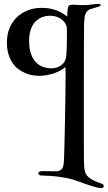

<svg xmlns="http://www.w3.org/2000/svg" viewBox="-20 -535 547 975"><path d="M189.9 -495.1Q218.3 -495.1 240.2 -490Q262.2 -484.9 278.3 -477.5Q294.4 -470.2 304.9 -462.9Q315.4 -455.6 320.8 -451.2Q321.8 -458 322 -466.3Q322.3 -474.6 323 -482.4Q323.7 -490.2 325.2 -496.6Q326.7 -502.9 330.1 -505.9Q333 -508.8 338.6 -510Q344.2 -511.2 351.1 -511.2Q359.9 -511.2 371.1 -510Q382.3 -508.8 396 -508.8Q424.8 -508.8 446.8 -512Q468.8 -515.1 480 -515.1Q491.2 -515.1 491.2 -509.8Q491.2 -503.9 477.1 -499.8Q462.9 -495.6 443.8 -490.2Q432.6 -487.3 425.8 -481.2Q418.9 -475.1 414.8 -465.8Q410.6 -456.5 409.2 -444.1Q407.7 -431.6 407.2 -416Q406.7 -413.1 406.7 -396.5Q406.7 -379.9 406.5 -352.8Q406.2 -325.7 406.2 -290.3Q406.2 -254.9 406 -213.9Q405.8 -172.9 405.8 -128.2Q405.8 -83.5 405.8 -38.3Q405.8 6.8 405.8 50.5Q405.8 94.2 405.8 133.8Q405.8 166.5 405.8 194.8Q405.8 223.1 406 245.6Q406.2 268.1 406.5 283.4Q406.7 298.8 407.2 306.2Q407.7 323.2 412.6 339.6Q417.5 356 434.1 368.2Q449.2 379.4 466.1 386.2Q482.9 393.1 494.1 397Q500 399.4 503.4 401.6Q506.8 403.8 506.8 409.2Q506.8 413.6 503.9 416.7Q501 419.9 495.1 419.9Q479.5 419.9 458.3 413.6Q437 407.2 414.1 399.2Q391.1 391.1 368.7 383.1Q346.2 375 328.1 371.1Q314.5 368.2 297.9 365.5Q281.2 362.8 264.2 360.8Q247.1 358.9 231.4 357.9Q215.8 356.9 204.1 356.9Q185.5 356.9 180.2 353.8Q174.8 350.6 174.8 346.2Q174.8 334 196.8 334Q202.1 334 211.4 334.2Q220.7 334.5 230.5 334.5Q240.2 334.5 249.5 334.7Q258.8 335 264.2 335Q277.3 335 285.4 330.3Q293.5 325.7 297.6 317.4Q301.8 309.1 303.2 297.9Q304.7 286.6 305.2 272.9Q305.7 259.8 306.4 231.7Q307.1 203.6 308.1 167Q309.1 130.4 309.8 88.1Q310.5 45.9 311.3 4.2Q312 -37.6 312.5 -75.7Q313 -113.8 313 -142.1Q313 -162.6 313 -176Q313 -189.5 312 -194.8Q300.8 -184.6 285.4 -176.3Q270 -168 252.2 -162.1Q234.4 -156.2 215.3 -153.1Q196.3 -149.9 178.2 -149.9Q163.6 -149.9 146 -152.8Q128.4 -155.8 110.1 -163.1Q91.8 -170.4 74.7 -182.9Q57.6 -195.3 44.4 -214.1Q31.2 -232.9 23.2 -259Q15.1 -285.2 15.1 -319.8Q15.1 -359.9 28.6 -392.3Q42 -424.8 65.7 -447.5Q89.4 -470.2 121.3 -482.7Q153.3 -495.1 189.9 -495.1ZM234.9 -455.1Q211.9 -455.1 192.4 -447.3Q172.9 -439.5 158.4 -423.8Q144 -408.2 136 -384.3Q127.9 -360.4 127.9 -328.1Q127.9 -286.1 138.2 -259Q148.4 -231.9 164.8 -216.3Q181.2 -200.7 201.4 -194.3Q221.7 -188 241.2 -188Q255.9 -188 269.3 -192.4Q282.7 -196.8 293 -205.1Q303.2 -213.4 309.6 -225.8Q315.9 -238.3 316.9 -253.9Q317.4 -263.2 318.1 -276.1Q318.8 -289.1 319.1 -303.2Q319.3 -317.4 319.6 -331.8Q319.8 -346.2 319.8 -358.9Q319.8 -372.6 319.8 -382.6Q319.8 -392.6 318.8 -397Q317.4 -407.2 310.8 -417.5Q304.2 -427.7 293.5 -436Q282.7 -444.3 267.8 -449.7Q252.9 -455.1 234.9 -455.1Z"/></svg>

Font: Henny Penny
Style: Regular
Weight: 400
Version: Version 1.001